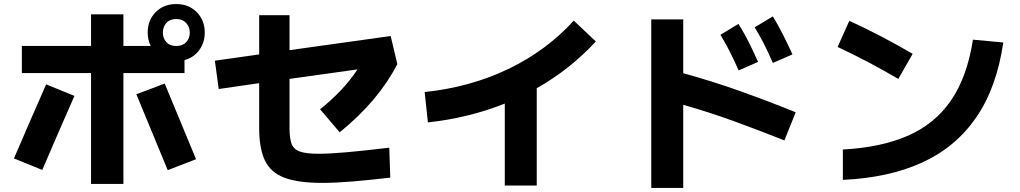

<svg xmlns="http://www.w3.org/2000/svg" viewBox="-20 -864 5040 949"><path d="M430 45V-503H88V-637H430V-793H590V-637H725Q710 -667 710 -703Q710 -764 749.5 -804Q789 -844 851 -844Q913 -844 952.5 -804Q992 -764 992 -703Q992 -653 964.5 -616Q937 -579 892 -567V-503H590V45ZM785 -703Q785 -676 800.5 -657.5Q816 -639 844 -637H858Q886 -639 902 -657.5Q918 -676 918 -703Q918 -731 900 -750.5Q882 -770 851 -770Q820 -770 802.5 -750.5Q785 -731 785 -703ZM809 -23Q770 -117 731.5 -210.5Q693 -304 654 -398L794 -451Q833 -358 871.5 -264Q910 -170 949 -77ZM189 -24 49 -81Q88 -172 128 -264Q168 -356 208 -447L348 -390Q308 -299 268 -207.5Q228 -116 189 -24Z M1573 40Q1453 40 1385 14Q1317 -12 1289 -71.5Q1261 -131 1261 -232V-453L1061 -424L1042 -564L1261 -595V-789H1411V-616L1911 -686L1944 -547Q1896 -455 1826 -372Q1756 -289 1659 -210L1562 -324Q1677 -415 1747 -521L1411 -474V-232Q1411 -185 1420 -156.5Q1429 -128 1459.5 -116Q1490 -104 1554 -104Q1609 -104 1694 -111.5Q1779 -119 1904 -134L1909 14Q1805 26 1721.5 33Q1638 40 1573 40Z M2095 -259 2079 -409Q2305 -433 2492.5 -523Q2680 -613 2816 -762L2925 -659Q2799 -522 2633 -428V53H2475V-352Q2297 -281 2095 -259Z M3800 -553Q3775 -610 3754 -651Q3733 -692 3710 -729L3800 -783Q3828 -737 3852 -689Q3876 -641 3897 -595ZM3357 65H3199V-768H3357V-502Q3503 -462 3641.5 -412.5Q3780 -363 3913 -309L3857 -170Q3734 -219 3610.5 -264Q3487 -309 3357 -346ZM3631 -516Q3606 -572 3584.5 -614Q3563 -656 3541 -692L3630 -746Q3659 -700 3682.5 -652.5Q3706 -605 3727 -558Z M4491 -598 4420 -474Q4345 -518 4270 -557.5Q4195 -597 4120 -632L4178 -761Q4257 -725 4335.5 -684Q4414 -643 4491 -598ZM4146 25V-125Q4333 -135 4466 -192.5Q4599 -250 4679.5 -366Q4760 -482 4789 -668L4939 -654Q4906 -429 4804 -282Q4702 -135 4536.5 -60Q4371 15 4146 25Z"/></svg>

Font: Murecho
Style: Bold
Weight: 700
Designer: Neil Summerour
Foundry: Positype
Version: Version 1.010; ttfautohint (v1.8.3)